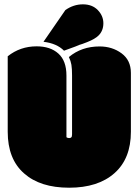

<svg xmlns="http://www.w3.org/2000/svg" viewBox="-20 -853 640 886"><path d="M439.5 -638.7Q356.4 -638.7 297.9 -589.8Q306.6 -571.8 309.6 -553.7Q312.5 -535.6 312.5 -504.9V-233.4Q312.5 -223.1 309.3 -219.5Q306.2 -215.8 299.1 -215.8Q292 -215.8 286.6 -219.7V-504.4Q286.6 -572.3 249.5 -605.7Q212.4 -639.2 148.9 -639.2Q73.2 -639.2 15.6 -593.3V-245.1Q15.6 -118.7 91.3 -52.7Q165.5 13.2 299.1 13.2Q432.6 13.2 508.3 -54Q584 -121.1 584 -245.1V-516.6Q584 -575.2 541 -606.9Q498 -638.7 439.5 -638.7ZM435.1 -689.5Q457 -711.4 457 -745.6Q457 -779.8 431.4 -806.4Q405.8 -833 362.5 -833Q319.3 -833 281.7 -806.6L180.7 -660.2Q242.2 -652.8 275.4 -619.1L327.6 -638.2Q345.7 -646.5 360.4 -650.4L382.3 -658.7Q418.5 -672.9 435.1 -689.5Z"/></svg>

Font: Friends & Family
Style: Regular
Weight: 400
Designer: Sarang Kulkarni, Maithili Shingre, Noopur Datye
Foundry: Ek Type
Version: Version 1.000;hotconv 1.0.117;makeotfexe 2.5.65602